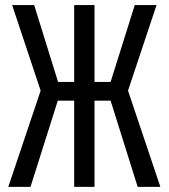

<svg xmlns="http://www.w3.org/2000/svg" viewBox="-20 -726 655 746"><path d="M268.2 -334.9H204.6L98.5 0H12.3L137.9 -373.8L27.2 -706.2H112.8L205.6 -407.7H268.2V-706.2H347.2V-407.7H409.7L503.6 -706.2H588.2L477.4 -373.8L603.1 0H514.9L409.7 -334.9H347.2V0H268.2Z"/></svg>

Font: FiraCode Nerd Font
Style: Regular
Weight: 400
Designer: Carrois Corporate, Edenspiekermann AG, Nikita Prokopov
Foundry: Carrois Corporate, Edenspiekermann AG, Nikita Prokopov
Version: Version 6.002;Nerd Fonts 2.1.0